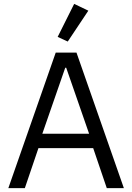

<svg xmlns="http://www.w3.org/2000/svg" viewBox="-20 -969 681 989"><path d="M530 0 460 -206H178L108 0H23L267 -698H374L618 0ZM321 -620H316L198 -280H439ZM329 -755 277 -779 362 -949 435 -914Z"/></svg>

Font: IBM Plex Sans
Style: Regular
Weight: 400
Designer: Mike Abbink, Paul van der Laan, Pieter van Rosmalen
Foundry: Bold Monday
Version: Version 3.005